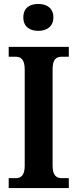

<svg xmlns="http://www.w3.org/2000/svg" viewBox="-20 -951 391 971"><path d="M174 -795C215 -795 250 -816 250 -863C250 -911 215 -931 174 -931C130 -931 98 -911 98 -863C98 -816 130 -795 174 -795ZM24 0H328V-50H292C266 -50 246 -64 246 -112V-600C246 -652 265 -664 292 -664H328V-714H24V-664H60C84 -664 105 -652 105 -600V-112C105 -62 84 -50 60 -50H24Z"/></svg>

Font: Noto Serif Bengali Condensed
Style: Bold
Weight: 700
Width: 3
Designer: Juan Bruce, Universal Thirst, Indian Type Foundry and the Monotype Design Team.
Foundry: Monotype Imaging Inc.
Version: Version 2.003